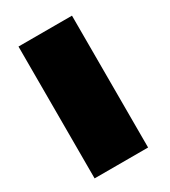

<svg xmlns="http://www.w3.org/2000/svg" viewBox="-151 -669 661 746"><g transform="rotate(-30 179.0 -296.0)"><path d="M51.5 0H291.5V-591.5H51.5Z"/></g></svg>

Font: Anybody SemiExpanded Black
Style: Regular
Weight: 900
Width: 6
Version: Version 1.113;gftools[0.9.25]